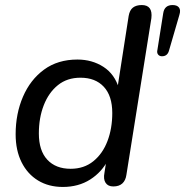

<svg xmlns="http://www.w3.org/2000/svg" viewBox="-20 -732 734 761"><path d="M229 9Q173 9 131 -16.5Q89 -42 65.5 -89Q42 -136 42 -200Q42 -281 71 -348.5Q100 -416 154.5 -456Q209 -496 287 -496Q345 -496 390 -467Q435 -438 452 -380H445L490 -669Q494 -692 507 -702Q520 -712 542 -712Q564 -712 573.5 -699Q583 -686 580 -660L481 -39Q478 -17 465 -5Q452 7 429 7Q408 7 398.5 -7.5Q389 -22 394 -47L405 -118L410 -101Q384 -50 337.5 -20.5Q291 9 229 9ZM260 -63Q313 -63 350 -93Q387 -123 406 -173Q425 -223 425 -284Q425 -352 391.5 -388Q358 -424 299 -424Q246 -424 209.5 -394.5Q173 -365 153.5 -315Q134 -265 134 -203Q134 -135 167.5 -99Q201 -63 260 -63ZM622 -509Q612 -509 606.5 -516Q601 -523 604 -535L627 -680Q632 -712 664 -712Q682 -712 689.5 -702Q697 -692 691 -673L650 -532Q644 -509 622 -509Z"/></svg>

Font: Nunito Medium
Style: Italic
Weight: 500
Designer: Vernon Adams
Foundry: Vernon Adams
Version: Version 3.601